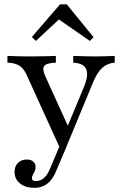

<svg xmlns="http://www.w3.org/2000/svg" viewBox="-20 -675 574 892"><path d="M258.1 12.1 102.4 -329.8Q89.5 -358.1 68.5 -370.6Q47.6 -383.1 14.5 -383.9V-415.3Q46 -413.7 72.2 -413.3Q98.4 -412.9 126.6 -412.9Q159.7 -412.9 188.3 -413.7Q216.9 -414.5 239.5 -415.3V-383.9Q196 -382.3 185.5 -368.5Q175 -354.8 191.1 -319.4L301.6 -76.6L287.1 -71.8L371 -273.4Q385.5 -308.9 384.7 -333.1Q383.9 -357.3 368.1 -369.8Q352.4 -382.3 320.2 -383.9V-415.3Q341.1 -414.5 357.7 -414.1Q374.2 -413.7 389.5 -413.3Q404.8 -412.9 423.4 -412.9Q448.4 -412.9 471.8 -413.7Q495.2 -414.5 512.9 -415.3V-383.9Q479 -381.5 455.2 -360.1Q431.5 -338.7 412.1 -291.9L286.3 12.1ZM137.9 197.6Q97.6 197.6 72.6 177Q47.6 156.5 47.6 123.4Q47.6 97.6 63.3 81.9Q79 66.1 104.8 66.1Q123.4 66.1 134.3 75.4Q145.2 84.7 145.2 100.8Q145.2 112.1 141.1 121Q137.1 129.8 132.7 137.1Q128.2 144.4 128.2 152.4Q128.2 166.1 146.8 166.1Q167.7 166.1 183.5 152.8Q199.2 139.5 211.3 111.3L263.7 -12.9L290.3 3.2L241.9 116.9Q230.6 145.2 215.7 162.9Q200.8 180.6 181.9 189.1Q162.9 197.6 137.9 197.6ZM146.8 -484.7 128.2 -503.2 258.9 -654.8H290.3L414.5 -502.4L397.6 -484.7L233.9 -598.4L274.2 -604Z"/></svg>

Font: Playfair 12pt
Style: Regular
Weight: 400
Designer: Claus Eggers Sørensen
Foundry: Claus Eggers Sørensen
Version: Version 2.000;gftools[0.9.28]